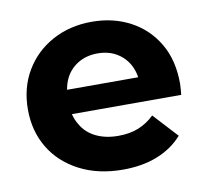

<svg xmlns="http://www.w3.org/2000/svg" viewBox="-66 -621 776 704"><g transform="rotate(-10 321.5 -269.0)"><path d="M338 8Q246 8 176.5 -28Q107 -64 69.5 -126.5Q32 -189 32 -269Q32 -350 69 -412.5Q106 -475 171 -510.5Q236 -546 318 -546Q397 -546 460.5 -512.5Q524 -479 561 -416.5Q598 -354 598 -267Q598 -258 597 -246.5Q596 -235 595 -225H188Q193 -204 204 -186Q223 -152 259 -134.5Q295 -117 342 -117Q385 -117 417.5 -130Q450 -143 477 -169L560 -79Q523 -37 467 -14.5Q411 8 338 8ZM451 -316Q447 -341 436 -362Q419 -393 389 -410.5Q359 -428 319 -428Q279 -428 248.5 -410.5Q218 -393 201 -362Q190 -341 186 -316Z"/></g></svg>

Font: Montserrat Z
Style: Bold
Weight: 700
Designer: Julieta Ulanovsky
Foundry: Julieta Ulanovsky
Version: Version 8.000